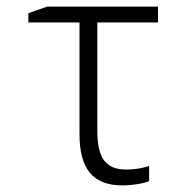

<svg xmlns="http://www.w3.org/2000/svg" viewBox="-20 -552 570 582"><path d="M351 10C382 10 416 4 432 -3V-49C413 -42 385 -38 363 -38C299 -38 275 -75 275 -156V-484H459V-532H123L66 -512V-484H221V-146C221 -42 260 10 351 10Z"/></svg>

Font: Noto Sans Mono Condensed Light
Style: Regular
Weight: 300
Width: 3
Designer: Monotype Design Team
Foundry: Monotype Imaging Inc.
Version: Version 2.014